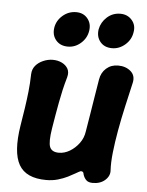

<svg xmlns="http://www.w3.org/2000/svg" viewBox="-54 -789 648 849"><g transform="rotate(5 270.0 -364.5)"><path d="M463 -52Q465 -27 444 -8Q423 11 389 11Q370 11 360.5 2Q351 -7 346 -22Q345 -31 341 -34Q337 -37 331 -36Q324 -33 310.5 -25Q297 -17 278 -7.5Q259 2 235 9Q211 16 183 16Q93 16 61.5 -39.5Q30 -95 49 -214Q56 -256 61.5 -293Q67 -330 71 -366.5Q75 -403 76 -445Q77 -467 90 -482.5Q103 -498 124 -507Q145 -516 166 -516Q189 -516 207 -507Q225 -498 233.5 -482.5Q242 -467 236 -445Q227 -414 220.5 -385.5Q214 -357 209 -329.5Q204 -302 199 -274Q194 -246 189 -214Q179 -152 188 -130.5Q197 -109 228 -109Q253 -109 276.5 -123Q300 -137 317.5 -160.5Q335 -184 339 -214Q346 -256 352 -293Q358 -330 364 -367.5Q370 -405 377 -447Q382 -478 403.5 -497Q425 -516 456 -516Q490 -516 512 -497Q534 -478 527 -446Q515 -394 502.5 -338.5Q490 -283 480.5 -230Q471 -177 466 -131Q461 -85 463 -52ZM227 -580Q193 -580 174 -602.5Q155 -625 160 -658Q165 -690 191 -712.5Q217 -735 251 -735Q283 -735 301.5 -712.5Q320 -690 315 -658Q310 -625 284.5 -602.5Q259 -580 227 -580ZM422 -590Q388 -590 369.5 -612.5Q351 -635 356 -668Q362 -700 387 -722.5Q412 -745 446 -745Q478 -745 497.5 -722.5Q517 -700 511 -668Q506 -635 480 -612.5Q454 -590 422 -590Z"/></g></svg>

Font: Winky Sans SemiBold
Style: Italic
Weight: 600
Italic angle: -8.97852°
Designer: Simon Atzbach
Foundry: typofactur
Version: Version 1.205